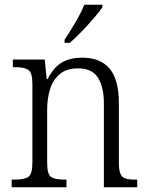

<svg xmlns="http://www.w3.org/2000/svg" viewBox="-20 -786 622 806"><path d="M29 0V-32H41Q82 -32 99 -43.5Q116 -55 116 -105V-433Q116 -481 99 -492.5Q82 -504 45 -504H34V-536H168L176 -454H180Q206 -505 241 -524.5Q276 -544 325 -544Q401 -544 440 -498Q479 -452 479 -354V-105Q479 -72 485.5 -56.5Q492 -41 507 -36.5Q522 -32 549 -32H556V0H416V-354Q416 -420 391.5 -459.5Q367 -499 307 -499Q260 -499 231.5 -475.5Q203 -452 190.5 -413Q178 -374 178 -326V-102Q178 -54 194.5 -43Q211 -32 251 -32H259V0ZM251 -619Q273 -652 296.5 -692Q320 -732 334 -766H410V-756Q399 -739 375 -711Q351 -683 323.5 -654.5Q296 -626 273 -606H251Z"/></svg>

Font: Noto Serif Tamil SemiCondensed Light
Style: Regular
Weight: 300
Width: 4
Designer: Indian Type Foundry, Tom Grace, and the Monotype Design Team
Foundry: Monotype Imaging Inc.
Version: Version 2.004; ttfautohint (v1.8.4.7-5d5b)